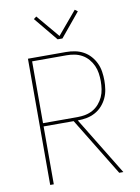

<svg xmlns="http://www.w3.org/2000/svg" viewBox="-102 -1033 805 1101"><g transform="rotate(-10 300.0 -482.5)"><path d="M525 0H501L295 -337H120V0H99V-735H321Q347 -735 372.5 -730Q398 -725 421 -712.5Q444 -700 461.5 -680.5Q479 -661 490 -637.5Q501 -614 505 -588Q509 -562 509 -536Q509 -510 505 -484Q501 -458 490 -434.5Q479 -411 461.5 -391.5Q444 -372 421 -359.5Q398 -347 372.5 -342Q347 -337 321 -337H319ZM120 -356H321Q344 -356 367 -360.5Q390 -365 410.5 -376.5Q431 -388 446.5 -406Q462 -424 471.5 -445Q481 -466 484.5 -489.5Q488 -513 488 -536Q488 -559 484.5 -582.5Q481 -606 471.5 -627Q462 -648 446.5 -666Q431 -684 410.5 -695.5Q390 -707 367 -711.5Q344 -716 321 -716H120ZM286 -815 172 -953 188 -965 300 -832 412 -965 428 -953 314 -815Z"/></g></svg>

Font: Iosevka Aile Thin
Style: Regular
Weight: 100
Designer: Belleve Invis
Foundry: Belleve Invis
Version: Version 31.1.0; ttfautohint (v1.8.4)